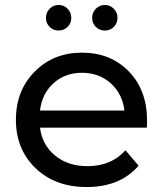

<svg xmlns="http://www.w3.org/2000/svg" viewBox="-20 -747 668 773"><path d="M252 -638.5Q237 -624 216 -624Q195 -624 180 -638.5Q165 -653 165 -675Q165 -697 180 -712Q195 -727 216 -727Q237 -727 252 -712Q267 -697 267 -675Q267 -653 252 -638.5ZM438 -638.5Q423 -624 402 -624Q381 -624 366 -638.5Q351 -653 351 -675Q351 -697 366 -712Q381 -727 402 -727Q423 -727 438 -712Q453 -697 453 -675Q453 -653 438 -638.5ZM572 -262Q572 -242 571 -233H141Q150 -163 202 -120.5Q254 -78 332 -78Q428 -78 485 -142L538 -80Q464 6 329 6Q202 6 123 -70Q44 -146 44 -265Q44 -382 119.5 -458.5Q195 -535 310 -535Q425 -535 498.5 -459.5Q572 -384 572 -262ZM310 -454Q242 -454 195.5 -412Q149 -370 141 -302H481Q473 -369 426 -411.5Q379 -454 310 -454Z"/></svg>

Font: false
Style: Regular
Weight: 500
Designer: Julieta Ulanovsky
Foundry: Julieta Ulanovsky
Version: Version 7.222;hotconv 1.0.109;makeotfexe 2.5.65596